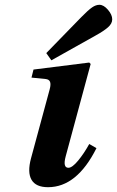

<svg xmlns="http://www.w3.org/2000/svg" viewBox="-20 -760 483 792"><path d="M170.9 -541 315.9 -689.9Q344.2 -718.8 359.9 -729.5Q375.5 -740.2 390.1 -740.2Q407.7 -740.2 425.3 -719.7Q442.9 -699.2 442.9 -680.2Q442.9 -662.6 425.3 -647.2Q407.7 -631.8 375 -613.8L191.9 -511.2ZM107.9 -106.9 185.1 -392.1Q190.4 -412.1 186.5 -422.4Q182.6 -432.6 168 -434.1L109.9 -439.9L118.2 -473.1L348.1 -502L354 -496.1L251 -115.2Q238.3 -67.9 262.2 -67.9Q277.8 -67.9 302.2 -97.4Q326.7 -127 348.1 -166L377.9 -148.9Q297.4 12.2 178.2 12.2Q127.9 12.2 110.1 -18.3Q92.3 -48.8 107.9 -106.9Z"/></svg>

Font: Linguistics Pro
Style: Bold Italic
Weight: 700
Italic angle: -12°
Designer: Stefan Peev, Context Ltd
Foundry: Stefan Peev, Context Ltd
Version: Version 001.000